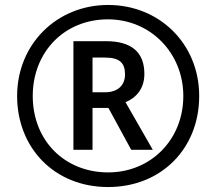

<svg xmlns="http://www.w3.org/2000/svg" viewBox="-20 -810 872 774"><path d="M416 -56C629 -56 783 -210 783 -423C783 -634 622 -790 416 -790C208 -790 49 -631 49 -423C49 -215 198 -56 416 -56ZM416 -115C241 -115 112 -243 112 -423C112 -600 239 -732 415 -732C588 -732 719 -595 719 -423C719 -246 587 -115 416 -115ZM276 -206H353V-375H417L509 -206H596L486 -398C529 -416 562 -452 562 -512C562 -599 511 -644 407 -644H276ZM403 -438H353V-578H402C462 -578 484 -557 484 -510C484 -466 455 -438 403 -438Z"/></svg>

Font: Noto Sans Malayalam UI SemiCondensed SemiBold
Style: Regular
Weight: 600
Width: 4
Designer: Jelle Bosma - Monotype Design Team
Foundry: Monotype Imaging Inc.
Version: Version 2.104